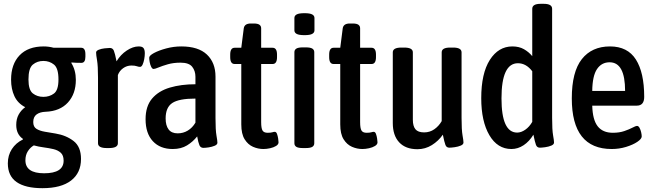

<svg xmlns="http://www.w3.org/2000/svg" viewBox="-20 -773 3427 1005"><path d="M202 212Q113 212 67 180Q21 148 21 82Q21 40 42 7.5Q63 -25 100 -43V-46Q65 -70 65 -119Q65 -150 77.5 -173Q90 -196 112 -212Q73 -232 55.5 -269.5Q38 -307 38 -356Q38 -437 82.5 -483.5Q127 -530 209 -530Q235 -530 261 -523H405Q427 -523 427 -489V-476Q427 -444 406 -444Q390 -444 377.5 -444.5Q365 -445 355 -446L353 -444Q377 -406 377 -355Q377 -282 335.5 -236.5Q294 -191 219 -188Q189 -187 171.5 -174Q154 -161 154 -134Q154 -109 171 -98.5Q188 -88 214.5 -83.5Q241 -79 271 -74Q326 -65 365 -35Q404 -5 404 59Q404 132 352 172Q300 212 202 212ZM207 -266Q239 -266 262.5 -283.5Q286 -301 286 -357Q286 -416 262.5 -435Q239 -454 207 -454Q175 -454 152 -435Q129 -416 129 -357Q129 -302 152 -284Q175 -266 207 -266ZM211 134Q313 134 313 68Q313 40 298 26.5Q283 13 259.5 7.5Q236 2 209 -1.5Q182 -5 157 -12Q138 -1 125.5 19Q113 39 113 66Q113 134 211 134Z M539 2Q493 2 493 -23V-366Q493 -429 488 -457.5Q483 -486 483 -498Q483 -507 496.5 -512.5Q510 -518 527.5 -520Q545 -522 555 -522Q570 -522 576 -507.5Q582 -493 590 -452Q611 -487 643.5 -508.5Q676 -530 706 -530Q725 -530 731.5 -521Q738 -512 738 -494Q738 -480 735 -463.5Q732 -447 726.5 -435Q721 -423 713 -423Q705 -423 695.5 -426.5Q686 -430 668 -430Q644 -430 624.5 -416Q605 -402 597 -380V-23Q597 2 550 2Z M884 7Q818 7 780 -34Q742 -75 742 -149Q742 -217 776 -257Q810 -297 869 -314.5Q928 -332 1003 -332V-371Q1003 -402 986 -423.5Q969 -445 925 -445Q888 -445 858.5 -436.5Q829 -428 810 -420Q791 -412 784 -412Q777 -412 771.5 -423Q766 -434 763.5 -448Q761 -462 761 -471Q761 -482 786 -495.5Q811 -509 850 -519.5Q889 -530 929 -530Q1018 -530 1063 -487.5Q1108 -445 1108 -372V-155Q1108 -92 1113 -64Q1118 -36 1118 -26Q1118 -16 1103.5 -10Q1089 -4 1072 -1.5Q1055 1 1045 1Q1030 1 1024 -12.5Q1018 -26 1012 -59Q990 -31 959 -12Q928 7 884 7ZM910 -75Q939 -75 963 -89.5Q987 -104 1003 -131V-257Q917 -257 882 -234Q847 -211 847 -153Q847 -116 862.5 -95.5Q878 -75 910 -75Z M1359 7Q1331 7 1304.5 -4.5Q1278 -16 1260.5 -44Q1243 -72 1243 -122V-438H1208Q1185 -438 1185 -474V-487Q1185 -523 1208 -523H1243L1256 -625Q1260 -650 1293 -650H1308Q1329 -650 1338 -643.5Q1347 -637 1347 -625V-523H1407Q1430 -523 1430 -487V-474Q1430 -438 1407 -438H1347V-134Q1347 -102 1354 -90Q1361 -78 1381 -78Q1397 -78 1405 -80.5Q1413 -83 1418 -83Q1426 -83 1430 -72Q1434 -61 1436 -47.5Q1438 -34 1438 -28Q1438 -17 1425 -9Q1412 -1 1393.5 3Q1375 7 1359 7Z M1566 2Q1541 2 1531 -4.5Q1521 -11 1521 -23V-500Q1521 -512 1531 -518.5Q1541 -525 1566 -525H1580Q1605 -525 1615 -518.5Q1625 -512 1625 -500V-23Q1625 -11 1615 -4.5Q1605 2 1580 2ZM1574 -589Q1545 -589 1533 -595.5Q1521 -602 1521 -614V-679Q1521 -691 1533 -697.5Q1545 -704 1574 -704Q1602 -704 1614 -697.5Q1626 -691 1626 -679V-614Q1626 -602 1614 -595.5Q1602 -589 1574 -589Z M1877 7Q1849 7 1822.5 -4.5Q1796 -16 1778.5 -44Q1761 -72 1761 -122V-438H1726Q1703 -438 1703 -474V-487Q1703 -523 1726 -523H1761L1774 -625Q1778 -650 1811 -650H1826Q1847 -650 1856 -643.5Q1865 -637 1865 -625V-523H1925Q1948 -523 1948 -487V-474Q1948 -438 1925 -438H1865V-134Q1865 -102 1872 -90Q1879 -78 1899 -78Q1915 -78 1923 -80.5Q1931 -83 1936 -83Q1944 -83 1948 -72Q1952 -61 1954 -47.5Q1956 -34 1956 -28Q1956 -17 1943 -9Q1930 -1 1911.5 3Q1893 7 1877 7Z M2165 8Q2103 8 2069.5 -28Q2036 -64 2036 -129V-499Q2036 -524 2081 -524H2096Q2141 -524 2141 -499V-146Q2141 -113 2154.5 -96.5Q2168 -80 2200 -80Q2230 -80 2253.5 -96.5Q2277 -113 2292 -139V-499Q2292 -524 2336 -524H2352Q2396 -524 2396 -499V-156Q2396 -93 2401 -65Q2406 -37 2406 -27Q2406 -17 2392 -11Q2378 -5 2360 -2.5Q2342 0 2332 0Q2317 0 2311.5 -14.5Q2306 -29 2298 -68Q2275 -35 2240.5 -13.5Q2206 8 2165 8Z M2657 7Q2584 7 2541.5 -65.5Q2499 -138 2499 -259Q2499 -389 2544 -459.5Q2589 -530 2662 -530Q2697 -530 2722.5 -515.5Q2748 -501 2766 -479V-727Q2766 -753 2810 -753H2826Q2870 -753 2870 -727V-156Q2870 -93 2875 -65Q2880 -37 2880 -27Q2880 -17 2866 -11Q2852 -5 2834 -2.5Q2816 0 2806 0Q2791 0 2785.5 -14.5Q2780 -29 2772 -68Q2751 -33 2721 -13Q2691 7 2657 7ZM2687 -79Q2708 -79 2729.5 -94Q2751 -109 2766 -135V-400Q2734 -442 2691 -442Q2605 -442 2605 -258Q2605 -79 2687 -79Z M3182 7Q2973 7 2973 -258Q2973 -397 3025.5 -463.5Q3078 -530 3173 -530Q3265 -530 3308.5 -461.5Q3352 -393 3352 -266Q3352 -220 3313 -220H3080Q3082 -146 3108.5 -112Q3135 -78 3188 -78Q3222 -78 3248 -87Q3274 -96 3291 -105Q3308 -114 3314 -114Q3322 -114 3327.5 -104Q3333 -94 3336 -81Q3339 -68 3339 -59Q3339 -46 3316 -30.5Q3293 -15 3257 -4Q3221 7 3182 7ZM3080 -297H3252Q3252 -447 3171 -447Q3129 -447 3105 -411.5Q3081 -376 3080 -297Z"/></svg>

Font: Asap Condensed Medium
Style: Regular
Weight: 500
Width: 3
Designer: Pablo Cosgaya
Foundry: Omnibus-Type
Version: Version 3.001; ttfautohint (v1.8.4.7-5d5b)